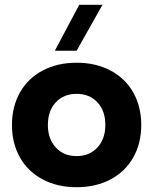

<svg xmlns="http://www.w3.org/2000/svg" viewBox="-20 -772 640 802"><path d="M570 -250Q570 -173 536.5 -114Q503 -55 441.5 -22.5Q380 10 300 10Q220 10 158.5 -22.5Q97 -55 63.5 -114Q30 -173 30 -250Q30 -327 63.5 -386Q97 -445 158.5 -477.5Q220 -510 300 -510Q380 -510 441.5 -477.5Q503 -445 536.5 -386Q570 -327 570 -250ZM420 -250Q420 -309 387 -344.5Q354 -380 300 -380Q246 -380 213 -344.5Q180 -309 180 -250Q180 -192 213 -156Q246 -120 300 -120Q354 -120 387 -156Q420 -192 420 -250ZM311 -752H408L300 -560H209Z"/></svg>

Font: Goli Bold
Style: Regular
Weight: 700
Designer: jaikishan Patel
Foundry: MagicType
Version: Version 1.000